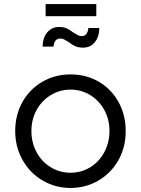

<svg xmlns="http://www.w3.org/2000/svg" viewBox="-20 -915 695 947"><path d="M55 -269Q55 -348 90.5 -411.5Q126 -475 188.5 -511.5Q251 -548 328 -548Q405 -548 467 -512Q529 -476 564.5 -412Q600 -348 600 -269Q600 -188 563.5 -124Q527 -60 464.5 -24Q402 12 328 12Q253 12 190.5 -24.5Q128 -61 91.5 -125.5Q55 -190 55 -269ZM520 -269Q520 -326 494.5 -372.5Q469 -419 425 -446Q381 -473 328 -473Q275 -473 230.5 -446Q186 -419 160.5 -372.5Q135 -326 135 -269Q135 -211 160.5 -164Q186 -117 230.5 -90Q275 -63 328 -63Q381 -63 425 -90Q469 -117 494.5 -164.5Q520 -212 520 -269ZM319 -707Q303 -717 295.5 -721Q288 -725 277 -725Q263 -725 254.5 -715.5Q246 -706 244 -685H190Q191 -730 213.5 -756Q236 -782 271 -782Q294 -782 309 -775Q324 -768 341 -755Q357 -745 365 -741Q373 -737 383 -737Q398 -737 406 -747.5Q414 -758 416 -777H470Q469 -732 447 -706Q425 -680 390 -680Q367 -680 351.5 -687Q336 -694 319 -707ZM205 -895H455V-835H205Z"/></svg>

Font: Trafiko Sans Variable
Style: Regular
Weight: 400
Designer: Gumpita Rahayu / Trafiko
Foundry: Tokotype / Trafiko
Version: Version 0.001;FEAKit 1.0